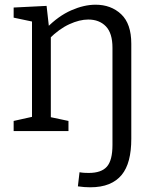

<svg xmlns="http://www.w3.org/2000/svg" viewBox="-20 -557 660 816"><path d="M363 239Q351 239 338 238Q325 237 311 235L318 175Q329 177 339 177.5Q349 178 357 178Q411 178 434.5 151Q458 124 458 59V-354Q458 -416 430 -445Q402 -474 355 -474Q318 -474 274.5 -454Q231 -434 189 -392L196 -408V-47L186 -61L271 -43V0H38V-43L128 -63L116 -48V-478L128 -463L38 -482V-525L178 -532L189 -434L178 -438Q228 -489 282.5 -513Q337 -537 386 -537Q452 -537 495 -496.5Q538 -456 538 -371V33Q538 84 528 122.5Q518 161 497 186.5Q476 212 443 225.5Q410 239 363 239Z"/></svg>

Font: Pack4
Style: Regular
Weight: 400
Version: Version 2.002